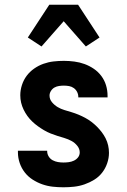

<svg xmlns="http://www.w3.org/2000/svg" viewBox="-20 -786 540 814"><path d="M249 8Q226 8 203.5 5.5Q181 3 159.5 -4.5Q138 -12 118.5 -24.5Q99 -37 85 -55Q71 -73 63.5 -95Q56 -117 56 -140V-147H180V-145Q180 -133 186.5 -122.5Q193 -112 203.5 -106.5Q214 -101 225.5 -99Q237 -97 249 -97Q260 -97 271.5 -98.5Q283 -100 293.5 -105Q304 -110 311 -119Q318 -128 318 -140Q318 -155 307.5 -168Q297 -181 283 -188.5Q269 -196 254 -200.5Q239 -205 224.5 -209.5Q210 -214 195 -220Q180 -226 166.5 -234Q153 -242 140.5 -251Q128 -260 116.5 -271Q105 -282 96 -294.5Q87 -307 80 -321.5Q73 -336 69.5 -351Q66 -366 66 -382Q66 -404 73 -425.5Q80 -447 93 -464.5Q106 -482 124.5 -495Q143 -508 164 -515.5Q185 -523 207 -525.5Q229 -528 251 -528Q273 -528 295.5 -525Q318 -522 338.5 -514.5Q359 -507 377.5 -494.5Q396 -482 409.5 -464Q423 -446 429.5 -424.5Q436 -403 436 -380V-373H312V-375Q312 -386 307 -396Q302 -406 293 -412.5Q284 -419 273 -421Q262 -423 251 -423Q241 -423 230.5 -421.5Q220 -420 211 -415Q202 -410 196 -400.5Q190 -391 190 -381Q190 -365 200.5 -352.5Q211 -340 224.5 -332Q238 -324 253 -319.5Q268 -315 283 -310.5Q298 -306 312.5 -300Q327 -294 341 -286.5Q355 -279 367.5 -269.5Q380 -260 391 -249Q402 -238 411.5 -225.5Q421 -213 428 -199Q435 -185 438.5 -169.5Q442 -154 442 -138Q442 -116 434.5 -94Q427 -72 413 -54Q399 -36 379.5 -24Q360 -12 338.5 -4.5Q317 3 294.5 5.5Q272 8 249 8ZM344 -589 250 -696 156 -589 98 -627 189 -766H311L402 -627Z"/></svg>

Font: Iosevka Term Curly Extrabold
Style: Regular
Weight: 800
Designer: Belleve Invis
Foundry: Belleve Invis
Version: Version 32.3.0